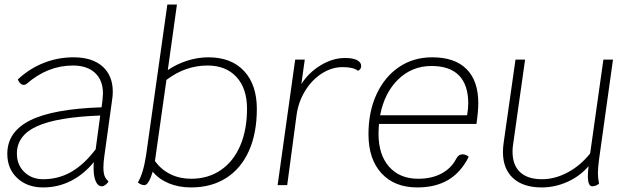

<svg xmlns="http://www.w3.org/2000/svg" viewBox="-20 -811 2778 841"><path d="M437 -127Q433 -100 433 -77Q433 -54 438 -40.5Q443 -27 455 -17Q453 -10 443.5 -2.5Q434 5 426 5Q409 5 399.5 -16.5Q390 -38 390 -74Q390 -92 391 -101Q347 -47 290.5 -18.5Q234 10 169 10Q99 10 55.5 -31Q12 -72 12 -137Q12 -234 112.5 -284Q213 -334 425 -341L429 -373Q431 -393 431 -402Q431 -459 396.5 -491.5Q362 -524 299 -524Q189 -524 97 -444Q90 -439 85 -439Q77 -439 69.5 -445.5Q62 -452 58 -463Q108 -510 170.5 -535Q233 -560 302 -560Q384 -560 429 -520Q474 -480 474 -409Q474 -391 471 -373ZM399 -157 419 -305Q230 -298 142 -258Q54 -218 54 -138Q54 -89 86.5 -57.5Q119 -26 169 -26Q236 -26 292 -58Q348 -90 399 -157Z M1105 -334Q1105 -228 1070.5 -150.5Q1036 -73 971 -31.5Q906 10 817 10Q763 10 719.5 -8Q676 -26 649 -59Q641 -32 631.5 -16Q622 0 613 0Q598 0 584 -12Q608 -52 620 -132L713 -791H755L715 -504Q753 -530 799.5 -545Q846 -560 893 -560Q993 -560 1049 -500Q1105 -440 1105 -334ZM1062 -335Q1062 -423 1016 -473.5Q970 -524 889 -524Q792 -524 709 -461L659 -108V-105Q686 -68 726.5 -48Q767 -28 817 -28Q891 -28 946.5 -65.5Q1002 -103 1032 -172.5Q1062 -242 1062 -335Z M1562 -522Q1562 -507 1548 -501Q1528 -517 1481 -517Q1433 -517 1389.5 -489Q1346 -461 1316.5 -413Q1287 -365 1279 -307L1238 0H1196L1273 -550H1315L1300 -443Q1332 -493 1384.5 -525Q1437 -557 1492 -557Q1526 -557 1544 -547.5Q1562 -538 1562 -522Z M1640 -268Q1638 -240 1638 -225Q1638 -133 1684.5 -80.5Q1731 -28 1812 -28Q1870 -28 1913 -50.5Q1956 -73 1978 -115Q1988 -135 2006 -135Q2022 -135 2033 -124Q1999 -56 1943.5 -23Q1888 10 1808 10Q1708 10 1651 -52Q1594 -114 1594 -223Q1594 -322 1629.5 -398.5Q1665 -475 1728 -517.5Q1791 -560 1873 -560Q1972 -560 2023.5 -508.5Q2075 -457 2075 -359Q2075 -325 2067 -268ZM1645 -306H2026Q2031 -334 2031 -358Q2031 -439 1990.5 -480.5Q1950 -522 1870 -522Q1785 -522 1724.5 -463.5Q1664 -405 1645 -306Z M2604 -113Q2599 -75 2599 -52Q2599 -30 2604 -7Q2599 -2 2591 1.5Q2583 5 2574 5Q2555 5 2555 -40Q2555 -58 2558 -83Q2520 -39 2465.5 -14.5Q2411 10 2353 10Q2272 10 2227.5 -30.5Q2183 -71 2183 -145Q2183 -164 2186 -185L2238 -550H2280L2228 -182Q2225 -164 2225 -147Q2225 -88 2258 -57Q2291 -26 2354 -26Q2411 -26 2467 -56Q2523 -86 2565 -139L2623 -550H2665Z"/></svg>

Font: Krub ExtraLight
Style: Italic
Weight: 275
Italic angle: -8°
Designer: Ekaluck Peanpanawate
Foundry: Cadson Demak Co.,Ltd.
Version: Version 1.000; ttfautohint (v1.6)